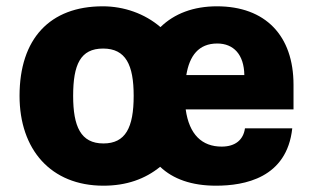

<svg xmlns="http://www.w3.org/2000/svg" viewBox="-20 -579 990 609"><path d="M911 -310C911 -466 822 -559 668 -559C594 -559 533 -536 489 -493C439 -536 373 -559 306 -559C138 -559 42 -456 42 -275C42 -105 141 10 308 10C381 10 440 -11 488 -50C529 -11 588 10 665 10C755 10 890 -14 907 -172H757C752 -136 727 -114 683 -114C621 -114 580 -152 569 -232H911ZM571 -341C581 -402 610 -441 669 -441C721 -441 754 -406 755 -341ZM308 -124C236 -124 212 -178 212 -275C212 -374 235 -425 307 -425C379 -425 404 -373 404 -275C404 -174 378 -124 308 -124Z"/></svg>

Font: Kathrein 85 Heavy
Style: Regular
Weight: 900
Designer: Lazydogs Typefoundry, based on Open Sans by Ascender Corporation
Foundry: Lazydogs Typefoundry
Version: Version 1.003;PS 001.003;hotconv 1.0.88;makeotf.lib2.5.64775